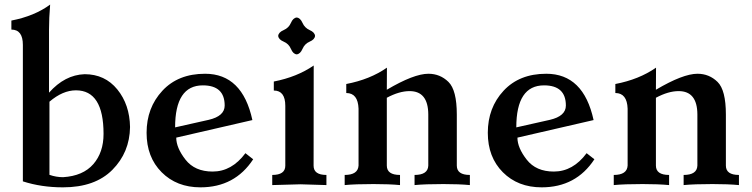

<svg xmlns="http://www.w3.org/2000/svg" viewBox="-20 -802 3259 832"><path d="M253.4 -34.2Q339.8 -39.6 384.3 -90.6Q428.7 -141.6 428.7 -221.7Q428.7 -410.6 309.1 -410.6Q252 -410.6 194.3 -361.3V-44.4Q223.1 -34.2 253.4 -34.2ZM252.9 9.8Q159.2 9.8 79.1 -16.1V-607.4Q79.1 -673.8 29.3 -673.8V-712.9Q129.9 -732.4 197.3 -782.2Q192.4 -724.1 192.4 -672.9V-400.4Q260.7 -477.5 346.7 -480.5Q434.6 -480.5 488.3 -414.6Q542 -348.6 543.5 -251.5Q542 -141.6 466.8 -65.9Q391.6 9.8 252.9 9.8Z M848.6 9.8Q745.6 9.8 680.4 -55.7Q615.2 -121.1 615.2 -226.6Q615.2 -335 683.6 -408.7Q752 -482.4 868.7 -482.4Q1030.3 -482.4 1073.7 -281.7L743.7 -205.6Q743.7 -161.6 783.9 -110.1Q824.2 -58.6 901.4 -58.6Q984.4 -58.6 1043.5 -138.2L1077.1 -111.8Q997.6 9.8 848.6 9.8ZM738.8 -250 884.3 -282.7Q953.6 -298.8 953.6 -344.7Q953.6 -432.1 858.9 -432.1Q738.8 -432.1 738.8 -250Z M1265.6 -566.4Q1250 -567.9 1240.7 -590.1Q1231.4 -612.3 1209.2 -621.6Q1187 -630.9 1185.5 -646.5Q1187 -662.1 1209.2 -671.6Q1231.4 -681.2 1240.7 -702.9Q1250 -724.6 1265.6 -726.1Q1281.2 -724.6 1290.8 -702.9Q1300.3 -681.2 1322 -671.6Q1343.8 -662.1 1345.2 -646.5Q1343.8 -630.9 1322 -621.6Q1300.3 -612.3 1290.8 -590.1Q1281.2 -567.9 1265.6 -566.4ZM1394.5 0 1282.2 -3.4 1159.7 0V-43.9Q1216.3 -43.9 1216.3 -84V-343.3Q1216.3 -409.7 1166.5 -409.7V-448.7Q1267.1 -468.3 1339.4 -518.1Q1338.9 -408.7 1338.9 -84Q1338.9 -43.9 1394.5 -43.9Z M2016.1 0Q1969.7 -4.4 1901.4 -4.4Q1822.3 -4.4 1776.4 0V-43.9Q1834.5 -43.9 1835.9 -84.5V-306.2Q1835.4 -407.2 1754.9 -407.2Q1710 -407.2 1656.2 -378.4V-84.5Q1656.2 -43.9 1713.4 -43.9V0Q1667 -4.4 1598.6 -4.4Q1519.5 -4.4 1473.6 0V-43.9Q1531.2 -43.9 1533.7 -84.5V-331.1Q1531.2 -398.9 1480.5 -398.9V-438Q1583 -457.5 1656.7 -508.8L1656.2 -413.1Q1773.4 -482.4 1836.4 -482.4Q1887.2 -482.4 1923.3 -447Q1959.5 -411.6 1959.5 -305.7V-84.5Q1959.5 -43.9 2016.1 -43.9Z M2327.1 9.8Q2224.1 9.8 2158.9 -55.7Q2093.8 -121.1 2093.8 -226.6Q2093.8 -335 2162.1 -408.7Q2230.5 -482.4 2347.2 -482.4Q2508.8 -482.4 2552.2 -281.7L2222.2 -205.6Q2222.2 -161.6 2262.5 -110.1Q2302.7 -58.6 2379.9 -58.6Q2462.9 -58.6 2522 -138.2L2555.7 -111.8Q2476.1 9.8 2327.1 9.8ZM2217.3 -250 2362.8 -282.7Q2432.1 -298.8 2432.1 -344.7Q2432.1 -432.1 2337.4 -432.1Q2217.3 -432.1 2217.3 -250Z M3182.1 0Q3135.7 -4.4 3067.4 -4.4Q2988.3 -4.4 2942.4 0V-43.9Q3000.5 -43.9 3002 -84.5V-306.2Q3001.5 -407.2 2920.9 -407.2Q2876 -407.2 2822.3 -378.4V-84.5Q2822.3 -43.9 2879.4 -43.9V0Q2833 -4.4 2764.6 -4.4Q2685.5 -4.4 2639.6 0V-43.9Q2697.3 -43.9 2699.7 -84.5V-331.1Q2697.3 -398.9 2646.5 -398.9V-438Q2749 -457.5 2822.8 -508.8L2822.3 -413.1Q2939.5 -482.4 3002.4 -482.4Q3053.2 -482.4 3089.4 -447Q3125.5 -411.6 3125.5 -305.7V-84.5Q3125.5 -43.9 3182.1 -43.9Z"/></svg>

Font: Kelvinch
Style: Bold
Weight: 700
Designer: Paul James Miller
Foundry: High-Logic / Made with FontCreator
Version: Version 3.501;March 28, 2021;FontCreator 13.0.0.2683 64-bit